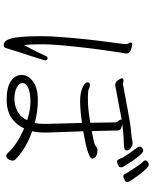

<svg xmlns="http://www.w3.org/2000/svg" viewBox="87 -910 826 1040"><g transform="rotate(90 500.0 -390.0)"><path d="M959 -654Q966 -658 966 -666Q966 -674 954.5 -691.5Q943 -709 927 -730.5Q911 -752 895.5 -767.5Q880 -783 871.5 -783Q863 -783 856 -777Q849 -771 849 -764Q849 -757 859.5 -747.5Q870 -738 904 -685Q917 -666 921.5 -655.5Q926 -645 934.5 -645Q943 -645 959 -654ZM879 -619Q886 -623 886 -631Q886 -639 885.5 -640Q885 -641 875 -658Q865 -675 850 -697Q835 -719 819.5 -736Q804 -753 795.5 -753Q787 -753 780.5 -747Q774 -741 774 -734Q774 -727 780.5 -719Q787 -711 811 -676.5Q835 -642 842 -622Q846 -611 855.5 -611Q865 -611 879 -619ZM691 -428Q839 -453 839 -477Q839 -487 827.5 -496Q816 -505 793 -505H788Q781 -504 776.5 -499.5Q772 -495 763 -490.5Q754 -486 690 -474Q689 -524 688 -561.5Q687 -599 687 -611Q687 -623 680.5 -629Q674 -635 653 -639Q703 -647 763 -648Q795 -648 795 -664Q795 -675 781 -686Q770 -694 760 -695H755Q746 -695 738 -692.5Q730 -690 691.5 -687Q653 -684 553.5 -665Q454 -646 436 -643L416 -646Q404 -646 404 -637Q404 -632 414 -616.5Q424 -601 442 -601L628 -636V-634Q628 -625 635.5 -618.5Q643 -612 643 -599Q643 -554 645 -466Q577 -455 547 -454L515 -453Q469 -453 460.5 -458.5Q452 -464 442 -464Q426 -464 426 -452Q426 -437 454.5 -424Q483 -411 528.5 -411Q574 -411 646 -421L651 -230V-215Q651 -185 646 -165Q586 -182 521.5 -182Q457 -182 421.5 -156Q386 -130 386 -94.5Q386 -59 419.5 -36Q453 -13 521 -13Q630 -13 676 -108Q769 -65 805 -23Q816 -11 823.5 -11Q831 -11 836 -15Q850 -28 850 -48Q850 -57 825 -78Q766 -126 691 -151Q698 -181 698 -220V-233ZM296 -235Q287 -235 284 -226Q253 -158 224 -107Q223 -121 221.5 -138.5Q220 -156 220 -213Q220 -270 235 -407Q242 -471 250.5 -532.5Q259 -594 263.5 -621.5Q268 -649 269 -653.5Q270 -658 270 -662Q270 -682 238 -690Q226 -693 219.5 -693Q213 -693 210 -688V-686Q210 -680 214.5 -674Q219 -668 219 -657V-652Q218 -649 202 -522Q186 -395 177 -252L176 -199Q176 -72 190 -32Q197 -11 206 -4Q215 3 226 3Q237 3 241 -12Q242 -17 262 -79Q271 -105 279.5 -132Q288 -159 297.5 -189Q307 -219 307 -224Q307 -232 296 -235ZM631 -124Q614 -87 582 -71Q550 -55 514.5 -55Q479 -55 454.5 -67.5Q430 -80 430 -99.5Q430 -119 457.5 -130.5Q485 -142 531 -142Q577 -142 631 -124Z"/></g></svg>

Font: LXGW WenKai Mono TC Light
Style: Regular
Weight: 300
Designer: LXGW / Fontworks Inc.
Foundry: LXGW / Fontworks Inc.
Version: Version 1.330